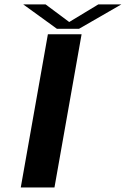

<svg xmlns="http://www.w3.org/2000/svg" viewBox="-20 -826 554 846"><path d="M71.5 0H220L339.5 -675H191ZM231 -699H328L514.5 -806.5H413L285 -729L181 -806.5H82.5Z"/></svg>

Font: Anybody ExtraExpanded Medium
Style: Italic
Weight: 500
Width: 8
Italic angle: -10°
Version: Version 1.113;gftools[0.9.25]